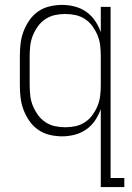

<svg xmlns="http://www.w3.org/2000/svg" viewBox="-20 -548 540 783"><path d="M246 -29Q267 -29 288 -33.5Q309 -38 327 -50Q345 -62 357.5 -79.5Q370 -97 378 -116.5Q386 -136 388.5 -157.5Q391 -179 391 -200V-320Q391 -341 388.5 -362.5Q386 -384 378 -403.5Q370 -423 357.5 -440.5Q345 -458 327 -470Q309 -482 288 -486.5Q267 -491 246 -491Q225 -491 204 -486.5Q183 -482 165 -470Q147 -458 134.5 -440.5Q122 -423 114 -403.5Q106 -384 103.5 -362.5Q101 -341 101 -320V-200Q101 -179 103.5 -157.5Q106 -136 114 -116.5Q122 -97 134.5 -79.5Q147 -62 165 -50Q183 -38 204 -33.5Q225 -29 246 -29ZM391 215V-103Q382 -78 367.5 -56.5Q353 -35 331.5 -20Q310 -5 284.5 1.5Q259 8 233 8Q208 8 182.5 2Q157 -4 136 -18.5Q115 -33 100 -54.5Q85 -76 76 -100Q67 -124 64 -149Q61 -174 61 -200V-320Q61 -346 64 -371Q67 -396 76 -420Q85 -444 100 -465.5Q115 -487 136 -501.5Q157 -516 182.5 -522Q208 -528 233 -528Q259 -528 284.5 -521.5Q310 -515 331.5 -500Q353 -485 367.5 -463.5Q382 -442 391 -417V-520H431V178H487V215Z"/></svg>

Font: Iosevka Extralight
Style: Regular
Weight: 200
Monospace: yes
Designer: Belleve Invis
Foundry: Belleve Invis
Version: Version 32.0.1; ttfautohint (v1.8.4)